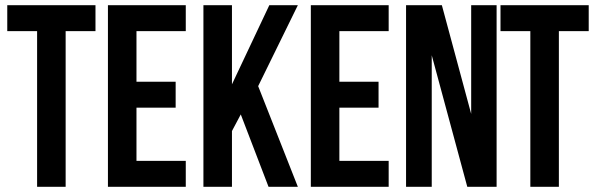

<svg xmlns="http://www.w3.org/2000/svg" viewBox="-20 -720 2297 740"><path d="M8 -700H348V-600H233V0H123V-600H8Z M506 -405H657V-305H506V-100H696V0H396V-700H696V-600H506Z M908 -279 874 -215V0H764V-700H874V-395L1018 -700H1128L975 -388L1128 0H1015Z M1288 -405H1439V-305H1288V-100H1478V0H1178V-700H1478V-600H1288Z M1644 -507V0H1545V-700H1683L1796 -281V-700H1894V0H1781Z M1909 -700H2249V-600H2134V0H2024V-600H1909Z"/></svg>

Font: Adderley Bold
Style: Regular
Weight: 700
Designer: gorohovskiy
Version: Version 1.003 November 13, 2017